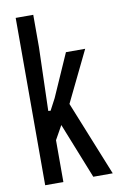

<svg xmlns="http://www.w3.org/2000/svg" viewBox="-90 -852 583 904"><g transform="rotate(-10 202.0 -400.0)"><path d="M51 0V-800H135V-645L126 -342L137 -341L166 -396L256 -600H348L230 -357L374 0H281L175 -266L138 -200V0Z"/></g></svg>

Font: Big Shoulders Text Medium
Style: Regular
Weight: 500
Designer: Patric King
Foundry: XO Type Co
Version: Version 1.000; ttfautohint (v1.8.2)